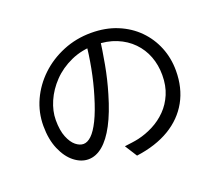

<svg xmlns="http://www.w3.org/2000/svg" viewBox="-124 -892 1247 1097"><g transform="rotate(-20 500.0 -343.5)"><path d="M564 -683Q554 -605 538.5 -520Q523 -435 499 -355Q469 -252 432.5 -183Q396 -114 354 -79Q312 -44 266 -44Q222 -44 181 -76Q140 -108 114 -168.5Q88 -229 88 -311Q88 -393 121.5 -466Q155 -539 214.5 -595.5Q274 -652 354 -685Q434 -718 525 -718Q613 -718 683.5 -689Q754 -660 804 -609.5Q854 -559 881 -492.5Q908 -426 908 -350Q908 -245 863.5 -165Q819 -85 735.5 -35Q652 15 533 31L486 -43Q510 -46 532 -49Q554 -52 572 -56Q620 -67 665.5 -90.5Q711 -114 747 -150.5Q783 -187 804.5 -237.5Q826 -288 826 -353Q826 -414 806 -466.5Q786 -519 747 -559Q708 -599 652 -622Q596 -645 524 -645Q442 -645 375.5 -615Q309 -585 262.5 -536.5Q216 -488 191 -430.5Q166 -373 166 -318Q166 -255 182.5 -214.5Q199 -174 222.5 -155Q246 -136 269 -136Q293 -136 318 -159.5Q343 -183 369 -235.5Q395 -288 420 -372Q442 -444 457.5 -525Q473 -606 480 -684Z"/></g></svg>

Font: Noto Sans JP Thin
Style: Regular
Weight: 400
Version: Version 2.004-H2;hotconv 1.0.118;makeotfexe 2.5.65603